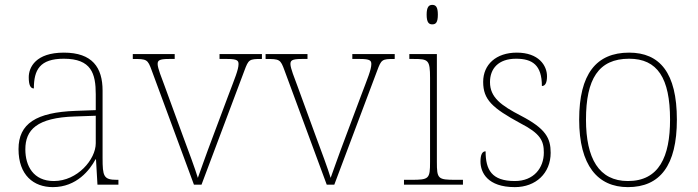

<svg xmlns="http://www.w3.org/2000/svg" viewBox="-20 -758 2863 788"><path d="M197 10C295 10 349 -61 372 -104H374L380 0H466V-20H459C405 -20 401 -35 401 -110V-386C401 -481 359 -542 242 -542C127 -542 98 -482 98 -441C98 -409 105 -395 119 -395C119 -471 143 -517 242 -517C355 -517 373 -456 373 -371V-306L290 -303C129 -297 56 -251 56 -146C56 -39 118 10 197 10ZM201 -15C117 -15 84 -77 84 -145C84 -225 131 -275 287 -280L373 -283V-170C373 -104 298 -15 201 -15Z M603 -468 776 0H807L983 -468C1000 -514 1003 -516 1053 -516H1055V-536H881V-516H913C954 -516 959 -509 959 -495C959 -472 943 -435 917 -366L857 -206C821 -111 801 -52 792 -28C781 -65 753 -140 731 -199L655 -407C644 -437 627 -478 627 -495C627 -509 632 -516 673 -516H697V-536H525V-516C583 -516 586 -515 603 -468Z M1148 -468 1321 0H1352L1528 -468C1545 -514 1548 -516 1598 -516H1600V-536H1426V-516H1458C1499 -516 1504 -509 1504 -495C1504 -472 1488 -435 1462 -366L1402 -206C1366 -111 1346 -52 1337 -28C1326 -65 1298 -140 1276 -199L1200 -407C1189 -437 1172 -478 1172 -495C1172 -509 1177 -516 1218 -516H1242V-536H1070V-516C1128 -516 1131 -515 1148 -468Z M1754 -658C1769 -658 1777 -666 1777 -698C1777 -729 1769 -738 1754 -738C1740 -738 1731 -729 1731 -698C1731 -666 1740 -658 1754 -658ZM1638 0H1880V-20H1850C1777 -20 1773 -24 1773 -94V-536H1660V-516H1678C1738 -516 1745 -512 1745 -438V-94C1745 -24 1741 -20 1668 -20H1638Z M2093 10C2179 10 2240 -47 2240 -131C2240 -191 2220 -230 2118 -283C2037 -325 1991 -358 1991 -421C1991 -476 2025 -517 2098 -517C2165 -517 2204 -491 2204 -405C2218 -405 2225 -419 2225 -445C2225 -489 2191 -542 2101 -542C2016 -542 1963 -493 1963 -422C1963 -349 2000 -315 2116 -252C2198 -210 2212 -180 2212 -132C2212 -69 2171 -15 2093 -15C1998 -15 1973 -61 1973 -137C1959 -137 1952 -123 1952 -95C1952 -50 1981 10 2093 10Z M2557 10C2689 10 2758 -79 2758 -267C2758 -459 2688 -542 2562 -542C2427 -542 2357 -454 2357 -267C2357 -79 2433 10 2557 10ZM2557 -15C2438 -15 2385 -108 2385 -267C2385 -433 2436 -517 2562 -517C2678 -517 2730 -438 2730 -267C2730 -115 2685 -15 2557 -15Z"/></svg>

Font: Noto Serif Gurmukhi Thin
Style: Regular
Weight: 100
Designer: Vaibhav Singh and the Monotype Design Team
Foundry: Monotype Imaging Inc.
Version: Version 2.004